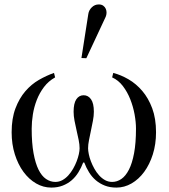

<svg xmlns="http://www.w3.org/2000/svg" viewBox="-20 -829 757 861"><path d="M679.7 -235.8Q679.7 -297.4 662.6 -343.3Q645.5 -389.2 617.9 -421.4Q590.3 -453.6 556.2 -473.4Q522 -493.2 487.8 -502L482.9 -481.9Q510.7 -469.7 531 -443.1Q551.3 -416.5 564.2 -383.8Q577.1 -351.1 583.5 -316.2Q589.8 -281.2 589.8 -252Q589.8 -187.5 581.3 -142.1Q572.8 -96.7 558.1 -68.1Q543.5 -39.6 524.2 -26.4Q504.9 -13.2 482.9 -13.2Q465.8 -13.2 451.2 -21.2Q436.5 -29.3 424.6 -42.5Q412.6 -55.7 403.3 -72.3Q394 -88.9 387.7 -105.5Q381.3 -122.1 378.2 -137.7Q375 -153.3 375 -164.1Q375 -180.7 379.2 -201.2Q383.3 -221.7 387.9 -243.7Q392.6 -265.6 396.7 -287.4Q400.9 -309.1 400.9 -328.1Q400.9 -365.7 388.2 -383.8Q375.5 -401.9 355 -401.9Q334.5 -401.9 322.3 -383.8Q310.1 -365.7 310.1 -328.1Q310.1 -309.1 314.2 -287.4Q318.4 -265.6 323.5 -243.7Q328.6 -221.7 332.8 -201.2Q336.9 -180.7 336.9 -164.1Q336.9 -152.8 333.5 -137.5Q330.1 -122.1 323.7 -105.5Q317.4 -88.9 307.9 -72.3Q298.3 -55.7 286.4 -42.5Q274.4 -29.3 259.8 -21.2Q245.1 -13.2 228 -13.2Q206.1 -13.2 186.5 -26.4Q167 -39.6 152.8 -68.1Q138.7 -96.7 130.4 -142.1Q122.1 -187.5 122.1 -252Q122.1 -282.2 127.4 -315.9Q132.8 -349.6 145 -380.9Q157.2 -412.1 177.2 -438.7Q197.3 -465.3 227.1 -481.9L222.2 -502Q188.5 -490.2 154.5 -470.7Q120.6 -451.2 93.5 -419.7Q66.4 -388.2 49.3 -343Q32.2 -297.9 32.2 -235.8Q32.2 -182.1 46.6 -136.7Q61 -91.3 85.4 -58.1Q109.9 -24.9 142.1 -6.3Q174.3 12.2 210 12.2Q238.3 12.2 261 3.4Q283.7 -5.4 301.3 -20.5Q318.8 -35.6 331.5 -56.2Q344.2 -76.7 353 -100.1H357.9Q366.7 -76.7 379.4 -56.2Q392.1 -35.6 409.9 -20.5Q427.7 -5.4 450.4 3.4Q473.1 12.2 502 12.2Q537.6 12.2 569.8 -6.3Q602.1 -24.9 626.5 -58.1Q650.9 -91.3 665.3 -136.7Q679.7 -182.1 679.7 -235.8ZM454.1 -753.9Q457.5 -762.2 457.8 -771.7Q458 -781.2 454.3 -789.6Q450.7 -797.9 442.9 -803.5Q435.1 -809.1 422.9 -809.1Q404.8 -809.1 391.6 -796.1Q378.4 -783.2 376 -766.1L345.2 -568.8L367.2 -567.9Z"/></svg>

Font: Galatia SIL
Style: Regular
Weight: 400
Designer: Development by SIL's NRSI team
Version: Version 2.1